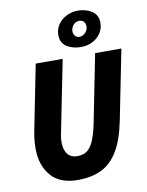

<svg xmlns="http://www.w3.org/2000/svg" viewBox="-97 -964 799 1044"><g transform="rotate(-10 302.0 -441.5)"><path d="M248 12Q148 12 99 -46Q50 -104 50 -195Q50 -224 53 -250Q56 -276 62 -304L131 -651H280L207 -286Q203 -266 199 -246Q195 -226 195 -206Q195 -163 213.5 -139.5Q232 -116 268 -116Q297 -116 318 -129.5Q339 -143 355 -177Q371 -211 384 -273L459 -651H604L527 -265Q506 -161 469 -100.5Q432 -40 377.5 -14Q323 12 248 12ZM390 -697Q345 -697 312 -717.5Q279 -738 279 -783Q279 -814 296 -839.5Q313 -865 342.5 -880Q372 -895 406 -895Q449 -895 482.5 -874Q516 -853 516 -808Q516 -777 499 -751.5Q482 -726 453.5 -711.5Q425 -697 390 -697ZM392 -753Q409 -753 423.5 -768Q438 -783 438 -803Q438 -818 429.5 -828.5Q421 -839 404 -839Q384 -839 371 -823.5Q358 -808 358 -789Q358 -775 366.5 -764Q375 -753 392 -753Z"/></g></svg>

Font: Source Code Pro ExtraBold
Style: Italic
Weight: 800
Italic angle: -11°
Monospace: yes
Designer: Paul D. Hunt, Teo Tuominen
Foundry: Adobe Systems Incorporated
Version: Version 1.016;hotconv 1.0.116;makeotfexe 2.5.65601